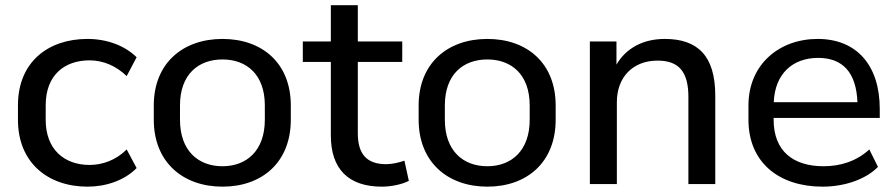

<svg xmlns="http://www.w3.org/2000/svg" viewBox="-20 -696 3389 726"><path d="M311 9.8C380.9 9.8 450.7 -13.7 496.6 -60.5L459 -130.9C418.5 -90.3 367.2 -72.3 318.8 -72.3C223.1 -72.3 152.8 -130.9 152.8 -242.7V-297.9C152.8 -411.1 222.7 -467.8 318.8 -467.8C369.6 -467.8 418.9 -447.3 459 -408.2L496.6 -479.5C452.1 -523.4 384.8 -548.8 310.5 -548.8C162.1 -548.8 47.9 -461.4 47.9 -297.9V-242.7C47.9 -81.5 160.6 9.8 311 9.8Z M821.3 9.8C971.7 9.8 1079.6 -83 1079.6 -243.2V-297.4C1079.6 -457 971.7 -548.8 821.3 -548.8C671.4 -548.8 561.5 -457 561.5 -297.4V-243.2C561.5 -83 671.4 9.8 821.3 9.8ZM821.3 -67.4C730 -67.4 660.6 -125.5 660.6 -243.2V-297.4C660.6 -414.6 730 -471.2 821.3 -471.2C912.1 -471.2 981.4 -414.6 981.4 -297.4V-243.2C981.4 -126 912.1 -67.4 821.3 -67.4Z M1423.8 9.8C1461.9 9.8 1503.4 0 1525.9 -12.2L1509.3 -88.4C1487.8 -81.5 1464.8 -75.2 1439.9 -75.2C1365.7 -75.2 1333 -114.7 1333 -191.9V-461.9H1501V-539.1H1333V-676.3H1231V-539.1H1125V-461.9H1231V-183.6C1231 -57.6 1296.9 9.8 1423.8 9.8Z M1822.8 9.8C1973.1 9.8 2081.1 -83 2081.1 -243.2V-297.4C2081.1 -457 1973.1 -548.8 1822.8 -548.8C1672.9 -548.8 1563 -457 1563 -297.4V-243.2C1563 -83 1672.9 9.8 1822.8 9.8ZM1822.8 -67.4C1731.4 -67.4 1662.1 -125.5 1662.1 -243.2V-297.4C1662.1 -414.6 1731.4 -471.2 1822.8 -471.2C1913.6 -471.2 1982.9 -414.6 1982.9 -297.4V-243.2C1982.9 -126 1913.6 -67.4 1822.8 -67.4Z M2312.5 0V-309.6C2312.5 -403.8 2372.6 -466.8 2466.3 -466.8C2543.9 -466.8 2583 -428.2 2583 -329.6V0H2684.6V-334.5C2684.6 -484.4 2618.7 -548.8 2493.7 -548.8C2412.6 -548.8 2347.7 -514.6 2311 -451.7V-539.1H2210.4V0Z M3090.3 9.8C3171.4 9.8 3252.4 -16.6 3299.8 -64.9L3267.1 -130.9C3218.3 -85.9 3157.2 -67.4 3094.2 -67.4C2980 -67.4 2905.3 -124 2905.3 -243.2V-250H3306.6V-283.7C3306.6 -450.2 3218.3 -548.8 3071.8 -548.8C2925.8 -548.8 2810.1 -451.7 2810.1 -297.4V-243.2C2810.1 -80.6 2926.8 9.8 3090.3 9.8ZM3073.7 -477.1C3166.5 -477.1 3217.8 -421.9 3222.2 -309.6H2905.8C2910.2 -417.5 2977.5 -477.1 3073.7 -477.1Z"/></svg>

Font: Winston
Style: Regular
Weight: 400
Designer: Vernon Adams, Kim Jin-seong, David Berlow, Cristiano Sobral
Foundry: The Winston Project Authors
Version: Version 3.004